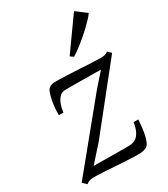

<svg xmlns="http://www.w3.org/2000/svg" viewBox="-204 -922 902 1029"><g transform="rotate(-30 246.5 -408.0)"><path d="M395 -484.5Q383.5 -485 358.8 -485.2Q334 -485.5 303.2 -485.8Q272.5 -486 243.5 -486.2Q214.5 -486.5 194.2 -486.5Q174 -486.5 169.5 -486Q150.5 -484 137.2 -469Q124 -454 116.2 -432Q108.5 -410 106.5 -386H78Q77.5 -402.5 79.2 -426Q81 -449.5 85.5 -473.2Q90 -497 96.8 -515.8Q103.5 -534.5 113.5 -541Q119 -545.5 129 -548.2Q139 -551 158 -551Q185.5 -551 222.5 -549.2Q259.5 -547.5 298.5 -545.2Q337.5 -543 372 -541.2Q406.5 -539.5 428 -539.5Q439.5 -539.5 450.2 -541.8Q461 -544 471.5 -552.5L492 -532.5L190 -154L103.5 -57.5Q124 -57.5 157.2 -57Q190.5 -56.5 225.2 -56.2Q260 -56 287 -55.8Q314 -55.5 322 -56Q360 -56.5 379.8 -82Q399.5 -107.5 406.5 -153.5H435Q434 -131.5 431.2 -107.5Q428.5 -83.5 423.8 -61.5Q419 -39.5 411.8 -23.2Q404.5 -7 393.5 -1Q387 2.5 374.8 5.8Q362.5 9 344.5 9Q316 9 278 7Q240 5 200.8 2.2Q161.5 -0.5 127.8 -2.5Q94 -4.5 73.5 -4.5Q59 -4.5 47.8 -1Q36.5 2.5 26 11L2.5 -11L324.5 -404.5ZM285.5 -630 427 -828.5 490.5 -780.5Q483.5 -769.5 468.2 -753.2Q453 -737 432.8 -717.8Q412.5 -698.5 390 -679.5Q367.5 -660.5 345.5 -644Q323.5 -627.5 305 -616.5Z"/></g></svg>

Font: Merriweather 48pt Light
Style: Italic
Weight: 300
Italic angle: -7.8°
Version: Version 2.101